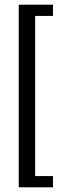

<svg xmlns="http://www.w3.org/2000/svg" viewBox="-20 -645 288 819"><path d="M206 -577H130V106H206V154H60V-625H206Z"/></svg>

Font: Gupter
Style: Regular
Weight: 400
Designer: Octavio Pardo
Version: Version 1.000